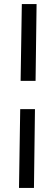

<svg xmlns="http://www.w3.org/2000/svg" viewBox="-20 -740 273 950"><path d="M74 190H148L153 -200H80ZM82 -340H156L161 -720H88Z"/></svg>

Font: Fixel Text 20240404
Style: Italic
Weight: 400
Width: 4
Italic angle: -10°
Designer: AlfaBravo + MacPaw
Foundry: Kyrylo Tkachov, Marchela Mozhyna, Serhii Makarenko, Maria Weinstein, Zakhar Kryvoshyya
Version: Version 1.211;Glyphs 3.2 (3225)